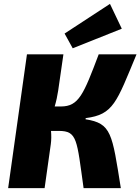

<svg xmlns="http://www.w3.org/2000/svg" viewBox="-20 -970 724 990"><path d="M608 -822 547 -950 313 -797 355 -721ZM421 -355 422 -361C565 -379 581 -442 684 -690H489C411 -483 386 -421 294 -421H262C270 -448 276 -476 280 -503L307 -690H119L22 0H210L242 -227C245 -249 245 -272 243 -295H283C379 -295 376 -250 411 0H603C558 -282 555 -334 421 -355Z"/></svg>

Font: Exo 2 Extra Bold
Style: Italic
Weight: 800
Italic angle: -8°
Designer: Natanael Gama
Version: Version 1.001;PS 001.001;hotconv 1.0.88;makeotf.lib2.5.64775